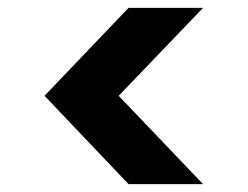

<svg xmlns="http://www.w3.org/2000/svg" viewBox="-20 -546 628 487"><path d="M495 -79H306L93 -303L306 -526H495L281 -303Z"/></svg>

Font: DM Sans 9pt Black
Style: Regular
Weight: 900
Version: Version 4.004;gftools[0.9.30]